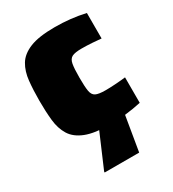

<svg xmlns="http://www.w3.org/2000/svg" viewBox="-173 -614 812 901"><g transform="rotate(-30 233.0 -164.0)"><path d="M264 8Q179 8 131 -11Q83 -30 61.5 -65Q40 -100 35 -148Q30 -196 30 -254Q30 -312 35 -360.5Q40 -409 61 -444Q82 -479 130 -498.5Q178 -518 264 -518Q351 -518 429 -500V-362Q411 -364 381 -366Q351 -368 324 -368Q288 -368 272 -360Q256 -352 251.5 -328Q247 -304 247 -255Q247 -206 251 -182Q255 -158 271 -150Q287 -142 324 -142Q347 -142 377.5 -144Q408 -146 433 -149V-11Q392 -2 348.5 3Q305 8 264 8ZM127 190V185L214 -18H348V-13L314 190Z"/></g></svg>

Font: Saira Black
Style: Regular
Weight: 900
Designer: Hector Gatti with collaboration of the Omnibus-Type team
Foundry: Omnibus-Type
Version: Version 1.100; ttfautohint (v1.8.3)